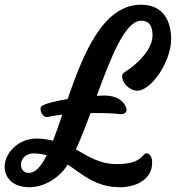

<svg xmlns="http://www.w3.org/2000/svg" viewBox="-43 -782 740 807"><path d="M81.5 4.9C134.3 4.9 188 -23.9 224.1 -65.9C230 -72.8 235.8 -81.1 241.7 -90.3C304.7 -48.8 358.4 4.9 461.9 4.9C533.7 4.9 601.6 -32.2 596.2 -106C595.2 -121.6 585.4 -137.7 573.2 -137.7C568.8 -137.7 564.5 -135.7 560.1 -130.4C541 -106.4 510.3 -92.3 447.3 -92.3C375 -92.3 329.6 -124.5 275.9 -153.8C296.4 -198.2 316.9 -251 337.4 -306.6C382.8 -307.6 426.8 -306.2 458 -302.7C477.5 -300.3 491.7 -308.1 488.8 -323.2C483.4 -350.6 454.6 -380.4 396.5 -380.4C386.2 -380.4 375.5 -379.9 363.8 -379.4C422.4 -539.1 482.4 -694.8 550.3 -694.8C588.4 -694.8 598.1 -666.5 598.1 -632.3C598.1 -577.6 540 -515.1 478 -476.6C472.7 -473.1 470.2 -467.3 470.2 -460.4C470.2 -437 498 -400.9 534.2 -400.9C592.8 -400.9 676.3 -522.9 676.3 -617.7C676.3 -689 647 -762.2 549.3 -762.2C390.1 -762.2 306.6 -555.7 241.2 -365.7C189.9 -357.4 145 -346.2 131.3 -335.4C120.6 -326.2 131.8 -283.7 161.6 -291C177.2 -294.4 196.8 -297.9 218.8 -300.3C205.6 -260.7 192.9 -223.6 179.7 -190.4C159.2 -195.8 136.2 -199.7 110.4 -199.7C32.7 -199.7 -23.4 -137.7 -23.4 -82C-23.4 -36.6 7.8 4.9 81.5 4.9ZM78.1 -55.2C56.2 -55.2 44.9 -71.8 44.9 -89.8C44.9 -110.8 61.5 -137.7 100.6 -137.2C119.6 -136.7 137.2 -133.8 153.3 -129.4C130.4 -83.5 106.4 -55.2 78.1 -55.2Z"/></svg>

Font: Courgette
Style: Regular
Weight: 400
Designer: Karolina Lach
Foundry: Karolina Lach
Version: Version 1.002